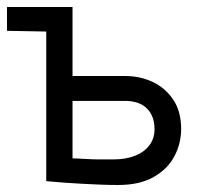

<svg xmlns="http://www.w3.org/2000/svg" viewBox="-20 -520 569 548"><path d="M0 -500V-432L112 -430H150V-500ZM338 -303H187V-500H112V-3Q115 -3 129.5 -1.5Q144 0 166 1.5Q188 3 214 4.5Q240 6 267 7Q294 8 317 8Q379 8 419 -15Q459 -38 478 -74.5Q497 -111 497 -152Q497 -202 474.5 -235.5Q452 -269 416 -286Q380 -303 338 -303ZM304 -65Q285 -65 266 -65Q247 -65 230.5 -66Q214 -67 202.5 -67.5Q191 -68 187 -68V-232H338Q352 -232 366.5 -228.5Q381 -225 393.5 -215.5Q406 -206 413.5 -190Q421 -174 421 -151Q421 -125 406.5 -105.5Q392 -86 365.5 -75.5Q339 -65 304 -65Z"/></svg>

Font: Advent Pro Medium
Style: Regular
Weight: 500
Designer: VivaRado, Andreas Kalpakidis
Foundry: VivaRado, Andreas Kalpakidis
Version: Version 3.000